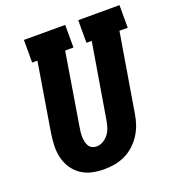

<svg xmlns="http://www.w3.org/2000/svg" viewBox="-134 -842 876 957"><g transform="rotate(-20 303.5 -363.5)"><path d="M256 8Q224 8 192.5 1Q161 -6 135.5 -23.5Q110 -41 93 -66.5Q76 -92 68.5 -122.5Q61 -153 62 -185.5Q63 -218 68 -251L128 -615H100V-735H319V-615H275L212 -231Q210 -219 208.5 -206Q207 -193 207.5 -180.5Q208 -168 210.5 -156Q213 -144 219 -133.5Q225 -123 236 -117.5Q247 -112 259 -112Q278 -112 295.5 -122.5Q313 -133 324.5 -149Q336 -165 341.5 -183.5Q347 -202 350 -220L416 -615H388V-735H607V-615H563L494 -201Q490 -173 480.5 -145.5Q471 -118 455 -93Q439 -68 416.5 -47.5Q394 -27 367.5 -14.5Q341 -2 312.5 3Q284 8 256 8Z"/></g></svg>

Font: Iosevka Etoile Heavy Oblique
Style: Regular
Weight: 900
Italic angle: -9°
Designer: Belleve Invis
Foundry: Belleve Invis
Version: Version 15.5.2; ttfautohint (v1.8.4)